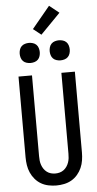

<svg xmlns="http://www.w3.org/2000/svg" viewBox="-73 -1227 645 1276"><g transform="rotate(-5 250.0 -589.0)"><path d="M250 8Q224 8 197.5 2.5Q171 -3 148.5 -16Q126 -29 108.5 -49.5Q91 -70 80.5 -94Q70 -118 66 -144Q62 -170 62 -196V-735H152V-196Q152 -181 153.5 -166.5Q155 -152 160 -137.5Q165 -123 173.5 -110.5Q182 -98 194 -89Q206 -80 220.5 -76Q235 -72 250 -72Q265 -72 279.5 -76Q294 -80 306 -89Q318 -98 326.5 -110.5Q335 -123 340 -137.5Q345 -152 346.5 -166.5Q348 -181 348 -196V-735H438V-196Q438 -170 434 -144Q430 -118 419.5 -94Q409 -70 391.5 -49.5Q374 -29 351.5 -16Q329 -3 302.5 2.5Q276 8 250 8ZM350 -818Q337 -818 323.5 -822Q310 -826 300.5 -835.5Q291 -845 287 -858.5Q283 -872 283 -885Q283 -898 287 -911.5Q291 -925 300.5 -934.5Q310 -944 323.5 -948Q337 -952 350 -952Q363 -952 376.5 -948Q390 -944 399.5 -934.5Q409 -925 413 -911.5Q417 -898 417 -885Q417 -872 413 -858.5Q409 -845 399.5 -835.5Q390 -826 376.5 -822Q363 -818 350 -818ZM150 -818Q137 -818 123.5 -822Q110 -826 100.5 -835.5Q91 -845 87 -858.5Q83 -872 83 -885Q83 -898 87 -911.5Q91 -925 100.5 -934.5Q110 -944 123.5 -948Q137 -952 150 -952Q163 -952 176.5 -948Q190 -944 199.5 -934.5Q209 -925 213 -911.5Q217 -898 217 -885Q217 -872 213 -858.5Q209 -845 199.5 -835.5Q190 -826 176.5 -822Q163 -818 150 -818ZM238 -999 185 -1041 305 -1186 370 -1134Z"/></g></svg>

Font: Iosevka Custom Medium
Style: Regular
Weight: 500
Monospace: yes
Designer: Belleve Invis
Foundry: Belleve Invis
Version: Version 32.5.0; ttfautohint (v1.8.4)